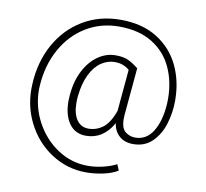

<svg xmlns="http://www.w3.org/2000/svg" viewBox="-94 -909 1188 1108"><g transform="rotate(10 500.0 -355.0)"><path d="M719 -112Q670 -112 639 -138.5Q608 -165 600 -213Q572 -163 532.5 -137.5Q493 -112 443 -112Q379 -112 344 -161Q309 -210 309 -294Q309 -306 311 -330Q318 -410 349.5 -471Q381 -532 429 -565.5Q477 -599 532 -599Q577 -599 604 -587Q631 -575 667 -547L642 -270Q641 -262 641 -247Q641 -191 666.5 -171Q692 -151 724 -151Q790 -151 827.5 -211.5Q865 -272 872 -371Q873 -382 873 -403Q873 -504 835 -586.5Q797 -669 718.5 -717.5Q640 -766 524 -766Q416 -766 329.5 -713Q243 -660 191 -566Q139 -472 131 -352Q130 -343 130 -327Q130 -227 177.5 -138.5Q225 -50 306 3.5Q387 57 483 57Q527 57 573 46Q619 35 650 18L665 53Q632 74 580.5 85Q529 96 480 96Q369 96 276 35.5Q183 -25 131.5 -128Q80 -231 87 -352Q93 -481 149.5 -584.5Q206 -688 303.5 -747Q401 -806 526 -806Q652 -806 739.5 -751.5Q827 -697 871 -605.5Q915 -514 915 -401Q915 -331 895 -265Q875 -199 831 -155.5Q787 -112 719 -112ZM356 -290Q356 -228 380.5 -191.5Q405 -155 450 -155Q496 -155 534 -183.5Q572 -212 598 -285L620 -529Q605 -543 583 -551.5Q561 -560 534 -560Q492 -560 454.5 -534.5Q417 -509 391.5 -457Q366 -405 358 -330Q356 -316 356 -290Z"/></g></svg>

Font: Freesentation 2 ExtraLight
Style: Regular
Weight: 260
Designer: glyphs from Roboto by Christian Robertson / Hangul glyphs from Noto Sans CJK(Source Han Sans) by Jang Soo-young and Kang
Foundry: PT&
Version: Version 2.001